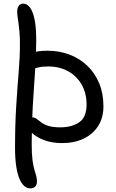

<svg xmlns="http://www.w3.org/2000/svg" viewBox="-20 -780 642 1060"><path d="M322 10Q266 10 222 -7Q178 -24 153 -49.5Q128 -75 128 -99Q128 -113 134.5 -122.5Q141 -132 158 -132Q171 -132 182 -124Q193 -116 207.5 -104.5Q222 -93 247 -85Q272 -77 313 -77Q377 -77 417.5 -105Q458 -133 458 -203Q458 -266 430.5 -313.5Q403 -361 355.5 -387Q308 -413 247 -413Q211 -413 194 -408Q177 -403 161 -403Q151 -403 142 -408.5Q133 -414 128.5 -422.5Q124 -431 124 -442Q124 -469 151.5 -484.5Q179 -500 242 -500Q307 -500 363 -479Q419 -458 461.5 -417.5Q504 -377 527.5 -320.5Q551 -264 551 -193Q551 -130 522 -84.5Q493 -39 441.5 -14.5Q390 10 322 10ZM147 260Q131 260 116 248.5Q101 237 89 210.5Q77 184 70 141Q63 98 63 37Q63 -92 69.5 -194.5Q76 -297 83 -380.5Q90 -464 90 -536Q90 -576 87.5 -603.5Q85 -631 82.5 -650Q80 -669 77.5 -684.5Q75 -700 75 -716Q75 -737 84 -748.5Q93 -760 108 -760Q128 -760 144 -740.5Q160 -721 170 -677Q180 -633 180 -556Q180 -478 173.5 -387.5Q167 -297 161 -196.5Q155 -96 155 14Q155 71 159.5 104.5Q164 138 170 157.5Q176 177 180 191Q184 205 184 223Q184 241 174 250.5Q164 260 147 260Z"/></svg>

Font: Shantell Sans Light
Style: Regular
Weight: 400
Version: Version 1.011;[c5ecc13dd]